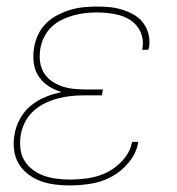

<svg xmlns="http://www.w3.org/2000/svg" viewBox="-20 -558 540 586"><path d="M193 8Q170 8 147 5Q124 2 103.5 -5.5Q83 -13 65.5 -26.5Q48 -40 37 -58.5Q26 -77 23 -100Q20 -123 24 -146Q28 -171 40.5 -194.5Q53 -218 73.5 -235Q94 -252 118.5 -262Q143 -272 168 -277Q147 -283 128.5 -295Q110 -307 98 -325Q86 -343 83 -366Q80 -389 84 -412Q87 -432 96 -451.5Q105 -471 120.5 -486.5Q136 -502 155.5 -512Q175 -522 195 -528Q215 -534 235.5 -536Q256 -538 276 -538Q297 -538 316.5 -536Q336 -534 354.5 -528Q373 -522 389.5 -512.5Q406 -503 417.5 -487.5Q429 -472 433.5 -453Q438 -434 435 -414Q434 -412 433.5 -410Q433 -408 433 -406H414Q414 -408 414.5 -409.5Q415 -411 415 -413Q418 -430 413.5 -447Q409 -464 399 -477Q389 -490 375 -498.5Q361 -507 345 -511.5Q329 -516 311.5 -518Q294 -520 276 -520Q258 -520 240 -518Q222 -516 204 -511Q186 -506 168.5 -497.5Q151 -489 137 -475.5Q123 -462 114.5 -444.5Q106 -427 103 -409Q100 -390 102 -371.5Q104 -353 113 -337.5Q122 -322 136.5 -311.5Q151 -301 168 -295Q185 -289 203.5 -287Q222 -285 241 -285H294L291 -267H238Q218 -267 197.5 -265Q177 -263 156.5 -257.5Q136 -252 116.5 -242.5Q97 -233 81 -218Q65 -203 55.5 -183.5Q46 -164 43 -144Q40 -123 42.5 -103Q45 -83 55 -67Q65 -51 80.5 -39.5Q96 -28 114.5 -21.5Q133 -15 153 -12.5Q173 -10 193 -10Q222 -10 251.5 -14.5Q281 -19 308.5 -33Q336 -47 357 -71.5Q378 -96 383 -125H402Q397 -92 374.5 -64Q352 -36 322 -19.5Q292 -3 258.5 2.5Q225 8 193 8Z"/></svg>

Font: Iosevka Curly Thin Oblique
Style: Regular
Weight: 100
Italic angle: -9°
Monospace: yes
Designer: Belleve Invis
Foundry: Belleve Invis
Version: Version 11.1.0; ttfautohint (v1.8.3)